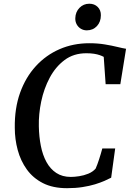

<svg xmlns="http://www.w3.org/2000/svg" viewBox="-20 -978 681 1006"><path d="M331.5 8Q257 8 205 -18.5Q153 -45 120.5 -90.2Q88 -135.5 72.8 -192Q57.5 -248.5 57.5 -308Q56 -410 85.2 -491.8Q114.5 -573.5 167.8 -631.5Q221 -689.5 292.5 -720.5Q364 -751.5 448 -751.5Q492 -751.5 529.5 -745.2Q567 -739 595.2 -732Q623.5 -725 640.5 -722.5L610.5 -537H533.5L523.5 -680Q514.5 -685 502.2 -689.2Q490 -693.5 473 -696.2Q456 -699 432 -699Q366 -699 318.5 -663.5Q271 -628 240.5 -570.8Q210 -513.5 196 -446.5Q182 -379.5 183.5 -316Q184.5 -262 194 -213.8Q203.5 -165.5 223.5 -129Q243.5 -92.5 275 -71.8Q306.5 -51 351 -51Q370.5 -51 395 -54.8Q419.5 -58.5 442.8 -68Q466 -77.5 481 -94.5Q486 -105.5 490.5 -118Q495 -130.5 499.5 -144.2Q504 -158 508.2 -172.2Q512.5 -186.5 516 -200H583.5L562.5 -47Q548.5 -39.5 527.2 -30.2Q506 -21 477.5 -12.2Q449 -3.5 412.5 2.2Q376 8 331.5 8ZM434.5 -819Q418 -819 404 -827.2Q390 -835.5 382 -850Q374 -864.5 374.5 -882.5Q375.5 -915.5 396.5 -937Q417.5 -958.5 448 -958.5Q475 -958.5 492 -941.5Q509 -924.5 508.5 -898Q508.5 -863.5 487.8 -841.2Q467 -819 434.5 -819Z"/></svg>

Font: Merriweather 24pt Medium
Style: Italic
Weight: 500
Italic angle: -7.8°
Version: Version 2.101